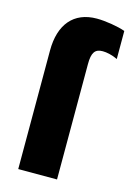

<svg xmlns="http://www.w3.org/2000/svg" viewBox="-112 -775 568 832"><g transform="rotate(15 172.5 -359.0)"><path d="M56 0H230V-518C230 -569 243 -588 278 -588C295 -588 321 -583 345 -571V-697C312 -709 255 -718 217 -718C113 -718 56 -649 56 -532Z"/></g></svg>

Font: Fixel Text ExtraBold
Style: Regular
Weight: 800
Width: 4
Designer: AlfaBravo + MacPaw
Foundry: Kyrylo Tkachov, Marchela Mozhyna, Serhii Makarenko, Maria Weinstein, Zakhar Kryvoshyya
Version: Version 1.211